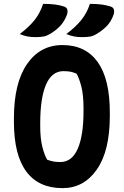

<svg xmlns="http://www.w3.org/2000/svg" viewBox="-20 -953 640 993"><path d="M203 -933Q240 -933 265.5 -929.5Q291 -926 312 -919Q326 -914 328.5 -902Q331 -890 326 -876Q313 -842 291.5 -819Q270 -796 238 -777Q221 -767 204.5 -764Q188 -761 163 -761Q141 -761 122 -764.5Q103 -768 82 -777Q129 -812 158.5 -849Q188 -886 203 -933ZM445 -933Q481 -933 506.5 -929.5Q532 -926 553 -919Q567 -914 569.5 -902Q572 -890 567 -876Q555 -842 533 -819Q511 -796 479 -777Q463 -767 446.5 -764Q430 -761 404 -761Q382 -761 363 -764.5Q344 -768 323 -777Q370 -812 400 -849Q430 -886 445 -933ZM303 -720Q422 -720 485 -632.5Q548 -545 548 -371V-353Q548 -173 481 -76.5Q414 20 303 20Q180 20 116 -66Q52 -152 52 -323V-341Q52 -524 120 -622Q188 -720 303 -720ZM188 -301Q188 -237 199 -193.5Q210 -150 224 -127Q243 -120 258 -117.5Q273 -115 292 -115Q352 -115 382 -183.5Q412 -252 412 -379V-393Q412 -460 401 -504Q390 -548 376 -572Q357 -580 343 -582.5Q329 -585 308 -585Q248 -585 218 -515.5Q188 -446 188 -315Z"/></svg>

Font: Recursive Mn Csl St
Style: Bold
Weight: 700
Monospace: yes
Version: Version 1.079;hotconv 1.0.112;makeotfexe 2.5.65598; ttfautoh